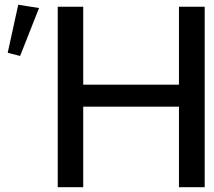

<svg xmlns="http://www.w3.org/2000/svg" viewBox="-20 -782 893 802"><path d="M327.6 0V-336.4H727.5V0H835V-753.9H727.5V-428.2H327.6V-753.9H221.2V0ZM64 -548.3 143.1 -748.5 56.2 -762.2 12.2 -561.5Z"/></svg>

Font: Winston
Style: Regular
Weight: 400
Designer: Vernon Adams, Kim Jin-seong, David Berlow, Cristiano Sobral
Foundry: The Winston Project Authors
Version: Version 3.004